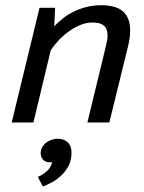

<svg xmlns="http://www.w3.org/2000/svg" viewBox="-20 -460 540 721"><path d="M23.9 0ZM308.1 0 374 -271.5Q377.9 -287.1 380.9 -301.3Q383.8 -315.4 383.8 -326.2Q383.8 -337.4 381.1 -346.4Q378.4 -355.5 371.8 -362.1Q365.2 -368.7 354.2 -372.1Q343.3 -375.5 327.1 -375.5Q303.7 -375.5 280.5 -365.7Q257.3 -356 236.6 -340.6Q215.8 -325.2 198.7 -306.9Q181.6 -288.6 170.4 -271L105.5 0H23.9L128.4 -430.7H187L183.6 -361.3Q196.8 -375 214.1 -389.2Q231.4 -403.3 253.4 -414.6Q275.4 -425.8 302 -433.1Q328.6 -440.4 360.4 -440.4Q385.3 -440.4 405.5 -435.3Q425.8 -430.2 439.7 -418.9Q453.6 -407.7 461.2 -389.4Q468.8 -371.1 468.8 -344.2Q468.8 -318.4 460 -282.7L390.6 0ZM132.8 115.2Q132.8 103 138.4 93Q144 83 153.1 75.9Q162.1 68.8 173.6 64.9Q185.1 61 196.3 61Q222.2 61 237.8 78.1Q243.2 84 245.8 93.3Q248.5 102.5 248.5 113.8Q248.5 142.6 236.6 164.3Q224.6 186 207.5 201.4Q190.4 216.8 171.9 226.3Q153.3 235.8 140.6 240.2L122.1 204.1Q140.6 196.8 156 182.9Q171.4 168.9 175.8 148.4Q156.7 152.3 144.8 142.6Q132.8 132.8 132.8 115.2Z"/></svg>

Font: PT Astra Sans
Style: Italic
Weight: 400
Italic angle: -16°
Designer: A.Korolkova, I. Chaeva
Foundry: ParaType Ltd
Version: Version 1.001; ttfautohint (v1.6)